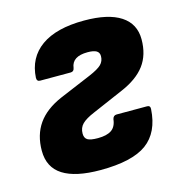

<svg xmlns="http://www.w3.org/2000/svg" viewBox="-84 -583 630 670"><g transform="rotate(-15 231.0 -248.5)"><path d="M199 11Q109 11 63.5 -18Q18 -47 18 -107Q18 -164 46 -204Q74 -244 132 -269L246 -317Q279 -331 291 -343Q303 -355 303 -373Q303 -386 293 -392Q283 -398 261 -398Q205 -398 200 -358Q198 -345 186 -345H76Q64 -345 64 -358Q68 -430 122.5 -469Q177 -508 278 -508Q365 -508 410 -478.5Q455 -449 455 -393Q455 -337 427 -299.5Q399 -262 340 -237L229 -189Q198 -176 184.5 -162.5Q171 -149 171 -128Q171 -112 181.5 -105.5Q192 -99 219 -99Q251 -99 268 -110.5Q285 -122 288 -149Q291 -162 303 -162H413Q425 -162 424 -149Q419 -66 366.5 -27.5Q314 11 199 11Z"/></g></svg>

Font: Sofia Sans Semi Condensed Black
Style: Italic
Weight: 900
Italic angle: -9°
Version: Version 4.100